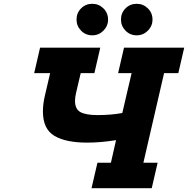

<svg xmlns="http://www.w3.org/2000/svg" viewBox="-20 -991 990 1011"><path d="M508 -740 477 -606H405L381 -504Q375 -479 375 -460Q375 -416 404 -400.5Q433 -385 494 -385Q565 -385 624 -396L673 -606H602L633 -740H950L919 -606H844L735 -134H810L779 0H462L493 -134H564L591 -253Q510 -240 439 -240Q326 -240 266 -276Q206 -312 206 -404Q206 -445 217 -490L244 -606H160L191 -740ZM466 -971Q500 -971 524.5 -947Q549 -923 549 -888Q549 -854 524.5 -829.5Q500 -805 466 -805Q431 -805 407 -829.5Q383 -854 383 -888Q383 -923 407 -947Q431 -971 466 -971ZM700 -971Q734 -971 758.5 -947Q783 -923 783 -888Q783 -854 758.5 -829.5Q734 -805 700 -805Q665 -805 641 -829.5Q617 -854 617 -888Q617 -923 641 -947Q665 -971 700 -971Z"/></svg>

Font: Arvo
Style: Bold Italic
Weight: 700
Italic angle: -13°
Designer: Anton Koovit (Cyrillic Expansion: Cyreal)
Foundry: Anton Koovit, Yassin Baggar
Version: Version 3.000